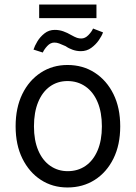

<svg xmlns="http://www.w3.org/2000/svg" viewBox="-20 -817 600 848"><path d="M278 11Q212 11 160.5 -22.5Q109 -56 79 -116.5Q49 -177 49 -259Q49 -341 78.5 -401.5Q108 -462 160 -496Q212 -530 278 -530Q346 -530 398.5 -496Q451 -462 481 -401.5Q511 -341 511 -259Q511 -177 481 -116.5Q451 -56 398.5 -22.5Q346 11 278 11ZM279 -61Q324 -61 358 -84.5Q392 -108 411 -152.5Q430 -197 430 -259Q430 -321 411 -366Q392 -411 357.5 -435Q323 -459 278 -459Q234 -459 200.5 -435Q167 -411 148.5 -366Q130 -321 130 -259Q130 -197 149 -152.5Q168 -108 202 -84.5Q236 -61 279 -61ZM169 -585 128 -598Q133 -614 145 -634Q157 -654 176.5 -669.5Q196 -685 222 -685Q242 -685 260 -678.5Q278 -672 293 -663Q311 -653 320 -650Q329 -647 339 -647Q356 -647 370.5 -662Q385 -677 391 -691L435 -674Q430 -659 416.5 -639.5Q403 -620 383 -605.5Q363 -591 337 -591Q319 -591 301.5 -597Q284 -603 270 -613Q252 -621 241.5 -625Q231 -629 220 -629Q203 -629 189 -614Q175 -599 169 -585ZM153 -737V-797H406V-737Z"/></svg>

Font: Ubuntu Sans Mono
Style: Regular
Weight: 400
Monospace: yes
Designer: Dalton Maag Ltd
Foundry: Dalton Maag Ltd
Version: Version 1.006